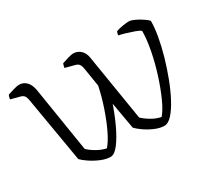

<svg xmlns="http://www.w3.org/2000/svg" viewBox="-99 -693 995 886"><g transform="rotate(-30 398.5 -250.0)"><path d="M270 0Q247 0 219.5 -11.5Q192 -23 169 -38.5Q146 -54 135 -66L76 -413Q74 -426 68.5 -436Q63 -446 46 -450L0 -462Q2 -477 6 -484Q20 -489 40 -494.5Q60 -500 69 -500Q92 -500 108 -483.5Q124 -467 129 -436L184 -92Q199 -77 224 -62.5Q249 -48 274 -43Q294 -65 315 -108.5Q336 -152 354.5 -206.5Q373 -261 384 -314L368 -413Q367 -424 361 -435Q355 -446 336 -450L290 -462Q292 -477 296 -484Q310 -489 329 -494.5Q348 -500 357 -500Q380 -500 396.5 -485Q413 -470 417 -443L474 -92Q489 -77 514 -62Q539 -47 565 -42Q585 -64 606 -110.5Q627 -157 645.5 -215Q664 -273 675 -330.5Q686 -388 686 -431Q678 -438 657 -445.5Q636 -453 614 -459.5Q592 -466 580 -468Q581 -481 586 -488Q600 -493 621 -496.5Q642 -500 656 -500Q663 -500 677.5 -494Q692 -488 707 -479Q722 -470 733 -461.5Q744 -453 744 -449Q744 -416 736 -370Q728 -324 713.5 -273.5Q699 -223 680.5 -174.5Q662 -126 641 -86.5Q620 -47 598.5 -23.5Q577 0 557 0Q534 0 507 -11.5Q480 -23 458 -38.5Q436 -54 425 -66L400 -208Q383 -158 360.5 -110Q338 -62 314.5 -31Q291 0 270 0Z"/></g></svg>

Font: Texturina 72pt Thin
Style: Regular
Weight: 100
Designer: Guillermo Torres Carreño
Foundry: Omnibus-Type
Version: Version 1.002; ttfautohint (v1.8.3)